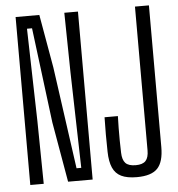

<svg xmlns="http://www.w3.org/2000/svg" viewBox="-55 -852 843 911"><g transform="rotate(-5 366.0 -396.5)"><path d="M53 0V-800H166L210.5 -546.5L278.5 -60H301L289.5 -517L285 -800H350V0H233L183 -287L126 -740H102L113 -299.5L117 0ZM560 7Q514 7 486.2 -6.5Q458.5 -20 445.8 -49Q433 -78 432 -125Q431 -167.5 431 -207.2Q431 -247 432 -289.5H495.5Q494.5 -262 494.2 -232Q494 -202 494.2 -172.2Q494.5 -142.5 495.5 -115Q496.5 -81 511 -65.5Q525.5 -50 560 -50Q593 -50 607.2 -65.5Q621.5 -81 621.5 -115V-800H688V-125Q688 -54.5 658.8 -23.8Q629.5 7 560 7Z"/></g></svg>

Font: Big Shoulders Display Thin
Style: Regular
Weight: 400
Version: Version 2.002